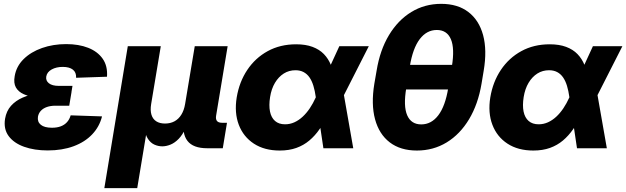

<svg xmlns="http://www.w3.org/2000/svg" viewBox="-20 -759 3207 983"><path d="M224.1 11.2Q155.8 11.2 103.3 -7.6Q50.8 -26.4 24.2 -62.5Q-2.4 -98.6 5.9 -150.9Q12.7 -190.9 36.4 -217.3Q60.1 -243.7 95.9 -259.3Q131.8 -274.9 175.8 -281.5Q219.7 -288.1 266.6 -288.1H346.2L334.5 -217.8H263.7Q239.3 -217.8 220.2 -211.2Q201.2 -204.6 189.5 -192.1Q177.7 -179.7 174.3 -161.6Q170.4 -135.3 189 -120.1Q207.5 -105 246.1 -105Q272 -105 291.3 -112.3Q310.5 -119.6 323.2 -133.8Q335.9 -147.9 341.8 -168.5L502.4 -163.1Q489.3 -110.4 451.9 -71Q414.6 -31.7 356.7 -10.3Q298.8 11.2 224.1 11.2ZM266.1 -253.9Q214.4 -253.9 172.6 -258.8Q130.9 -263.7 102.3 -276.4Q73.7 -289.1 61.3 -311.5Q48.8 -334 55.2 -369.1Q63.5 -419.4 100.8 -456.3Q138.2 -493.2 195.1 -513.2Q252 -533.2 318.8 -533.2Q383.3 -533.2 431.6 -514.2Q480 -495.1 505.9 -458Q531.7 -420.9 527.8 -366.2L369.6 -360.8Q371.1 -388.2 353.3 -402.3Q335.4 -416.5 301.3 -416.5Q268.1 -416.5 244.4 -403.3Q220.7 -390.1 216.8 -367.2Q213.4 -346.2 230.2 -332.8Q247.1 -319.3 281.2 -319.3H351.1L340.3 -253.9Z M514.2 204.1 634.3 -522.5H803.2L753.9 -226.6Q748.5 -193.8 755.4 -171.6Q762.2 -149.4 780 -137.9Q797.9 -126.5 824.7 -126.5Q852.1 -126.5 873.3 -137.9Q894.5 -149.4 908.4 -171.9Q922.4 -194.3 927.7 -226.6L977.1 -522.5H1145.5L1086.4 -166.5Q1083.5 -148.4 1091.1 -139.4Q1098.6 -130.4 1117.2 -130.4H1142.1L1120.6 0H1041Q968.8 0 939.7 -37.8Q910.6 -75.7 922.4 -146.5L930.7 -195.8H956.1Q947.3 -141.1 931.2 -105Q915 -68.8 894.8 -48.1Q874.5 -27.3 852.8 -18.6Q831.1 -9.8 811 -9.8Q790 -9.8 770.5 -18.6Q751 -27.3 737.3 -48.3Q723.6 -69.3 719.2 -105.2Q714.8 -141.1 723.6 -195.8H749L682.6 204.1Z M1412.1 11.7Q1334 11.7 1280 -23.4Q1226.1 -58.6 1202.6 -120.1Q1179.2 -181.6 1191.9 -260.3Q1205.1 -339.8 1246.1 -401.1Q1287.1 -462.4 1350.8 -497.3Q1414.6 -532.2 1496.1 -532.2Q1544.9 -532.2 1580.1 -519Q1615.2 -505.9 1638.2 -482.2Q1661.1 -458.5 1674.1 -426.3Q1687 -394 1691.9 -356H1723.1L1739.3 -280.8L1788.6 0H1635.7L1596.7 -262.2Q1592.3 -294.4 1584.5 -319.8Q1576.7 -345.2 1564.5 -362.8Q1552.2 -380.4 1534.4 -389.9Q1516.6 -399.4 1492.7 -399.4Q1459.5 -399.4 1432.9 -382.6Q1406.2 -365.7 1387.9 -335.2Q1369.6 -304.7 1362.8 -262.2Q1356 -219.2 1362.3 -188Q1368.7 -156.7 1388.2 -139.6Q1407.7 -122.6 1439.5 -122.6Q1464.4 -122.6 1487.1 -132.8Q1509.8 -143.1 1529.5 -161.4Q1549.3 -179.7 1566.2 -204.8Q1583 -230 1596.2 -259.3L1717.3 -522.5H1868.2L1734.4 -259.3L1690.9 -172.4H1659.2Q1639.6 -131.8 1616.2 -97.9Q1592.8 -64 1563.7 -39.6Q1534.7 -15.1 1497.3 -1.7Q1460 11.7 1412.1 11.7Z M2114.3 11.7Q2030.3 11.7 1975.6 -30Q1920.9 -71.8 1900.1 -148.7Q1879.4 -225.6 1896.5 -330.1L1908.2 -397.5Q1925.3 -502.4 1971.4 -579.1Q2017.6 -655.8 2085.9 -697.5Q2154.3 -739.3 2238.8 -739.3Q2323.2 -739.3 2377.9 -697.5Q2432.6 -655.8 2453.4 -579.1Q2474.1 -502.4 2456.5 -397.5L2445.3 -330.1Q2427.7 -225.6 2381.6 -148.7Q2335.4 -71.8 2267.1 -30Q2198.7 11.7 2114.3 11.7ZM2136.7 -122.1Q2188.5 -122.1 2224.1 -168.9Q2259.8 -215.8 2274.9 -308.6L2293.5 -418.9Q2308.6 -511.7 2288.3 -558.6Q2268.1 -605.5 2216.3 -605.5Q2164.6 -605.5 2128.9 -558.6Q2093.3 -511.7 2078.1 -418.9L2060.1 -308.6Q2044.4 -215.8 2064.7 -168.9Q2085 -122.1 2136.7 -122.1ZM2031.2 -300.8 2052.2 -426.8H2319.8L2298.8 -300.8Z M2710.4 11.7Q2632.3 11.7 2578.4 -23.4Q2524.4 -58.6 2501 -120.1Q2477.5 -181.6 2490.2 -260.3Q2503.4 -339.8 2544.4 -401.1Q2585.4 -462.4 2649.2 -497.3Q2712.9 -532.2 2794.4 -532.2Q2843.3 -532.2 2878.4 -519Q2913.6 -505.9 2936.5 -482.2Q2959.5 -458.5 2972.4 -426.3Q2985.4 -394 2990.2 -356H3021.5L3037.6 -280.8L3086.9 0H2934.1L2895 -262.2Q2890.6 -294.4 2882.8 -319.8Q2875 -345.2 2862.8 -362.8Q2850.6 -380.4 2832.8 -389.9Q2814.9 -399.4 2791 -399.4Q2757.8 -399.4 2731.2 -382.6Q2704.6 -365.7 2686.3 -335.2Q2668 -304.7 2661.1 -262.2Q2654.3 -219.2 2660.6 -188Q2667 -156.7 2686.5 -139.6Q2706.1 -122.6 2737.8 -122.6Q2762.7 -122.6 2785.4 -132.8Q2808.1 -143.1 2827.9 -161.4Q2847.7 -179.7 2864.5 -204.8Q2881.3 -230 2894.5 -259.3L3015.6 -522.5H3166.5L3032.7 -259.3L2989.3 -172.4H2957.5Q2938 -131.8 2914.6 -97.9Q2891.1 -64 2862.1 -39.6Q2833 -15.1 2795.7 -1.7Q2758.3 11.7 2710.4 11.7Z"/></svg>

Font: Inter 28pt ExtraBold
Style: Italic
Weight: 800
Italic angle: -9.3988°
Designer: Rasmus Andersson
Foundry: rsms
Version: Version 4.001;git-66647c0bb